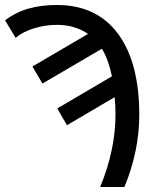

<svg xmlns="http://www.w3.org/2000/svg" viewBox="-30 -745 643 765"><path d="M369.1 0Q430.2 -147.9 430.2 -289.1Q430.2 -329.1 426.8 -357.9L236.8 -246.1L198.2 -313L416 -440.9Q401.9 -508.8 376 -550.8L139.2 -412.1L99.1 -480L320.8 -609.9Q268.1 -646 196.8 -646Q151.9 -646 107.4 -632.8Q63 -619.6 32.2 -594.2L-9.8 -664.1Q34.7 -697.3 85 -711.2Q135.3 -725.1 196.8 -725.1Q355 -725.1 439.9 -610.8Q524.9 -496.6 524.9 -287.1Q524.9 -143.6 465.8 0Z"/></svg>

Font: Noto Sans Southeast Asian
Style: Regular
Weight: 400
Designer: Monotype Design Team
Foundry: Monotype Imaging Inc.
Version: Version 1.06 uh; ttfautohint (v1.4.1)